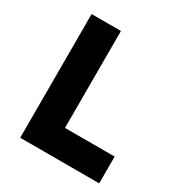

<svg xmlns="http://www.w3.org/2000/svg" viewBox="-165 -821 890 941"><g transform="rotate(30 280.5 -350.0)"><path d="M82.5 0V-700H248.5V-151.5H529.5V0Z"/></g></svg>

Font: Geologica
Style: Bold
Weight: 700
Designer: Sindre Bremnes, Frode Helland
Foundry: Monokrom Skriftforlag AS
Version: Version 1.010; ttfautohint (v1.8.4.7-5d5b);gftools[0.9.28]